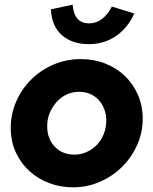

<svg xmlns="http://www.w3.org/2000/svg" viewBox="-20 -792 657 822"><path d="M26 0ZM26 -245Q26 -303 49 -356.5Q72 -410 112.5 -450.5Q153 -491 208 -515Q263 -539 326 -539Q382 -539 430.5 -520Q479 -501 514.5 -467Q550 -433 570.5 -386Q591 -339 591 -284Q591 -225 567.5 -172Q544 -119 503.5 -78.5Q463 -38 408.5 -14Q354 10 292 10Q239 10 191 -8Q143 -26 106.5 -59Q70 -92 48 -139Q26 -186 26 -245ZM299 -130Q325 -130 349.5 -140.5Q374 -151 393 -170Q412 -189 423.5 -216.5Q435 -244 435 -277Q435 -302 426.5 -324.5Q418 -347 403 -363.5Q388 -380 366.5 -389.5Q345 -399 318 -399Q290 -399 265.5 -387.5Q241 -376 222.5 -355.5Q204 -335 193 -308.5Q182 -282 182 -252Q182 -198 214.5 -164Q247 -130 299 -130ZM362 -692Q421 -692 459 -764L555 -734Q526 -671 475.5 -637Q425 -603 360 -603Q289 -603 245 -641.5Q201 -680 198 -752Q221 -757 244.5 -762Q268 -767 291 -772Q297 -692 362 -692Z"/></svg>

Font: Rosa Sans Black
Style: Italic
Weight: 900
Italic angle: -12°
Designer: Pentagram / MCKL
Foundry: Pentagram / MCKL
Version: Version 1.005;September 16, 2019;FontCreator 11.5.0.2425 64-